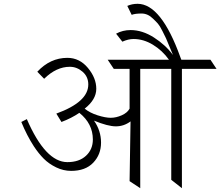

<svg xmlns="http://www.w3.org/2000/svg" viewBox="-20 -989 1158 1009"><path d="M703 -969Q827 -969 928 -688Q932 -679 933 -675H1086L1118 -627H936V0L880 -44V-627H717V0L661 -37L666 -351Q631 -325 589 -325Q547 -325 474 -355Q511 -302 511 -239.5Q511 -177 470 -134Q429 -91 354 -91Q313 -91 275 -109.5Q237 -128 210 -155Q183 -182 158 -220Q121 -277 92 -348L121 -363Q219 -137 334 -137Q396 -137 432 -170.5Q468 -204 468 -256Q468 -339 397 -396Q356 -368 303 -348L276 -392Q444 -453 444 -545Q444 -586 414 -612Q384 -638 347 -638Q276 -638 212 -575L176 -612Q244 -685 334 -685Q398 -685 442 -632Q486 -579 486 -522.5Q486 -466 425 -418Q452 -396 493 -383Q534 -370 562 -370Q590 -370 619.5 -383Q649 -396 661 -418V-627H578Q571 -638 546 -675H868Q833 -724 783.5 -754Q734 -784 682 -784Q654 -784 623 -770L590 -812Q625 -831 666 -831Q728 -831 789 -792Q850 -753 889 -700Q885 -708 871.5 -742Q858 -776 852.5 -787.5Q847 -799 833.5 -826Q820 -853 810 -864.5Q800 -876 784 -891Q757 -918 723.5 -918Q690 -918 672 -911L649 -958Q674 -969 703 -969Z"/></svg>

Font: Halant Light
Style: Regular
Weight: 300
Designer: Hitesh Malaviya (Devanagari), Satya Rajpurohit (Latin)
Foundry: Indian Type Foundry
Version: Version 1.101;PS 1.0;hotconv 1.0.78;makeotf.lib2.5.61930; tt